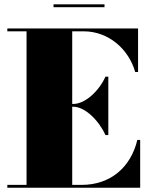

<svg xmlns="http://www.w3.org/2000/svg" viewBox="-20 -884 710 904"><path d="M232 -863.5V-850H472V-863.5ZM476.5 -248H490V-523H476.5C446.5 -456 381.5 -394.5 324.5 -394.5H320V-736.5H374.5C491.5 -736.5 586.5 -652 616.5 -545H630V-750H14.5V-736.5H105V-13.5H14.5V0H640V-225H626.5C596.5 -98 501.5 -13.5 364.5 -13.5H320V-381.5H324.5C381.5 -381.5 446.5 -315 476.5 -248Z"/></svg>

Font: Bodoni* 16pt Fatface
Style: Regular
Weight: 900
Version: Version 2.3